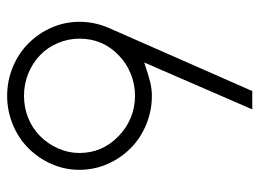

<svg xmlns="http://www.w3.org/2000/svg" viewBox="-112 -596 709 524"><g transform="rotate(-90 242.0 -334.5)"><path d="M255 0H205L333 -295Q298 -283 279 -278.5Q260 -274 242 -274Q201 -274 163.5 -289.5Q126 -305 99 -332Q71 -360 55.5 -396Q40 -432 40 -472Q40 -511 55.5 -547Q71 -583 99 -611Q126 -638 163.5 -653.5Q201 -669 242 -669Q283 -669 320.5 -653.5Q358 -638 385 -611Q413 -583 428.5 -547Q444 -511 444 -472Q444 -430 427 -391ZM132 -579Q111 -558 98.5 -530Q86 -502 86 -472Q86 -409 132 -365Q153 -344 181.5 -332Q210 -320 242 -320Q274 -320 303 -332Q332 -344 353 -365Q398 -408 398 -472Q398 -502 386 -530.5Q374 -559 353 -579Q331 -600 302.5 -611.5Q274 -623 242 -623Q210 -623 181.5 -611.5Q153 -600 132 -579Z"/></g></svg>

Font: Sulphur Point Light
Style: Regular
Weight: 300
Designer: Noponies / Dale Sattler
Foundry: Noponies
Version: Version 1.000; ttfautohint (v1.8)